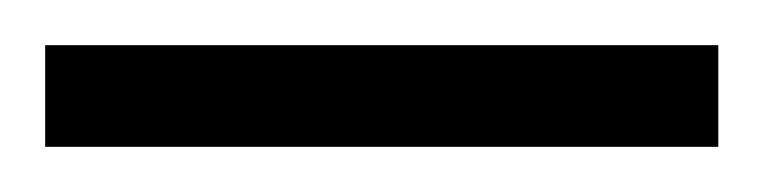

<svg xmlns="http://www.w3.org/2000/svg" viewBox="-20 70 338 85"><path d="M0 90V135H298V90Z"/></svg>

Font: Noto Sans Gurmukhi UI ExtraCondensed Light
Style: Regular
Weight: 300
Width: 2
Designer: Jelle Bosma - Monotype Design Team
Foundry: Monotype Imaging Inc.
Version: Version 2.004